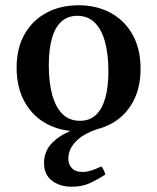

<svg xmlns="http://www.w3.org/2000/svg" viewBox="-20 -483 596 728"><path d="M273 -423Q237 -423 213 -401.5Q189 -380 177 -338Q165 -296 165 -236Q165 -171 178 -123.5Q191 -76 217 -50.5Q243 -25 283 -25L278 15Q210 15 157 -13.5Q104 -42 73.5 -96.5Q43 -151 43 -227Q43 -300 73 -353Q103 -406 156 -434.5Q209 -463 278 -463ZM283 -25Q320 -25 343.5 -47Q367 -69 379 -111Q391 -153 391 -213Q391 -278 378 -325Q365 -372 339 -397.5Q313 -423 273 -423L278 -463Q346 -463 399 -434.5Q452 -406 482.5 -352Q513 -298 513 -222Q513 -149 483.5 -95.5Q454 -42 401 -13.5Q348 15 278 15ZM252 225Q207 225 177 202Q147 179 147 136Q147 94 172.5 64.5Q198 35 244.5 14.5Q291 -6 351 -21L370 0Q303 19 271 50Q239 81 239 119Q239 140 252.5 154.5Q266 169 293 169Q307 169 324.5 164Q342 159 364 148Q376 162 379 179Q350 198 320.5 211.5Q291 225 252 225Z"/></svg>

Font: Poltawski Nowy Medium
Style: Regular
Weight: 500
Version: Version 1.001;gftools[0.9.25]